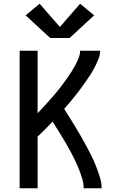

<svg xmlns="http://www.w3.org/2000/svg" viewBox="-20 -1006 640 1026"><path d="M85 0V-735H181V-401Q195 -415 209 -430.5Q223 -446 236.5 -461Q250 -476 263.5 -491.5Q277 -507 290 -523Q303 -539 315 -555.5Q327 -572 339 -588.5Q351 -605 362 -622.5Q373 -640 382.5 -658Q392 -676 400 -695.5Q408 -715 408 -735H515Q515 -712 506 -690Q497 -668 486.5 -647.5Q476 -627 463.5 -607.5Q451 -588 437.5 -569Q424 -550 410.5 -531.5Q397 -513 382.5 -495Q368 -477 353 -459Q338 -441 323 -424Q339 -399 354.5 -374Q370 -349 385.5 -323.5Q401 -298 415.5 -272.5Q430 -247 444 -221Q458 -195 471 -168.5Q484 -142 494.5 -114.5Q505 -87 514 -58.5Q523 -30 523 0H427Q427 -25 420 -49Q413 -73 404 -96Q395 -119 384.5 -141.5Q374 -164 362.5 -186Q351 -208 338.5 -229.5Q326 -251 313.5 -272Q301 -293 287.5 -314Q274 -335 261 -356Q241 -335 221 -315Q201 -295 181 -276V0ZM248 -803 117 -924 192 -986 300 -862 408 -986 483 -924 352 -803Z"/></svg>

Font: Zed Mono Medium Extended
Style: Regular
Weight: 500
Width: 7
Monospace: yes
Designer: Belleve Invis
Foundry: Belleve Invis
Version: Version 1.0.0; ttfautohint (v1.8.4)